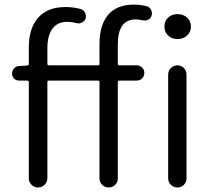

<svg xmlns="http://www.w3.org/2000/svg" viewBox="-20 -829 938 849"><path d="M413.1 -540Q419.9 -540 419.9 -546.9V-633.8Q419.9 -717.8 458 -763.2Q496.1 -808.6 572.3 -808.6Q599.6 -808.6 627.9 -801.8Q641.6 -797.9 647.9 -785.6Q654.3 -773.4 650.4 -759.8Q646.5 -747.1 634.8 -741.7Q623 -736.3 610.4 -739.3Q594.7 -743.2 580.1 -743.2Q501 -743.2 501 -632.8V-546.9Q501 -540 508.8 -540H585Q598.6 -540 608.4 -530.3Q618.2 -520.5 618.2 -506.3Q618.2 -492.2 608.4 -482.4Q598.6 -472.7 585 -472.7H508.8Q501 -472.7 501 -465.8V-40Q501 -23.4 489.3 -11.7Q477.5 0 460.4 0Q443.4 0 431.6 -11.7Q419.9 -23.4 419.9 -40V-465.8Q419.9 -472.7 413.1 -472.7H196.3Q189.5 -472.7 189.5 -465.8V-41Q189.5 -24.4 177.2 -12.2Q165 0 147.9 0Q130.9 0 119.1 -12.2Q107.4 -24.4 107.4 -41V-465.8Q107.4 -472.7 99.6 -472.7H64.5Q50.8 -472.7 42 -481.9Q33.2 -491.2 33.2 -503.9Q33.2 -516.6 42 -526.4Q50.8 -536.1 63.5 -537.1L99.6 -539.1Q107.4 -540 107.4 -546.9V-619.1Q107.4 -704.1 148.9 -751Q190.4 -797.9 269.5 -797.9Q304.7 -797.9 336.9 -789.1Q349.6 -785.2 356 -772.9Q362.3 -760.7 358.4 -747.1Q354.5 -735.4 342.8 -729.5Q331.1 -723.6 318.4 -726.6Q298.8 -732.4 276.4 -732.4Q234.4 -732.4 211.9 -702.1Q189.5 -671.9 189.5 -616.2V-546.9Q189.5 -540 196.3 -540ZM723.6 -40V-499Q723.6 -516.6 735.8 -528.3Q748 -540 764.6 -540Q781.2 -540 793 -528.3Q804.7 -516.6 804.7 -499V-40Q804.7 -23.4 793 -11.7Q781.2 0 764.6 0Q748 0 735.8 -11.7Q723.6 -23.4 723.6 -40ZM764.6 -766.6Q790 -766.6 807.1 -751.5Q824.2 -736.3 824.2 -710.9Q824.2 -687.5 807.1 -671.9Q790 -656.2 764.6 -656.2Q740.2 -656.2 723.6 -671.9Q707 -687.5 707 -710.9Q707 -736.3 723.6 -751.5Q740.2 -766.6 764.6 -766.6Z"/></svg>

Font: Gen Jyuu Gothic P Normal
Style: Regular
Weight: 300
Designer: [Source Han Sans]
Ryoko NISHIZUKA  (kana & ideographs); Paul D. Hunt (Latin, Greek & Cyrillic); Wenlong ZHANG  (bopomofo
Version: Version 1.002.20150607